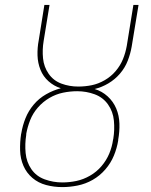

<svg xmlns="http://www.w3.org/2000/svg" viewBox="-20 -755 616 783"><path d="M234 8Q265 8 297 1.5Q329 -5 358 -21.5Q387 -38 409.5 -64Q432 -90 444.5 -120.5Q457 -151 462 -182V-185Q468 -218 467 -251Q466 -284 454 -312.5Q442 -341 419 -362Q396 -383 366 -392Q395 -399 422 -415Q449 -431 469.5 -455Q490 -479 501 -507.5Q512 -536 517 -565L545 -735H524L497 -568Q492 -540 481.5 -514Q471 -488 452 -465.5Q433 -443 407 -428Q381 -413 354 -407.5Q327 -402 299 -402Q263 -402 230.5 -414Q198 -426 178.5 -454Q159 -482 155.5 -517Q152 -552 158 -588L182 -735H161L138 -591Q132 -560 133 -529Q134 -498 145 -470.5Q156 -443 178 -423.5Q200 -404 228 -395Q197 -387 168 -370.5Q139 -354 117.5 -328.5Q96 -303 84 -273Q72 -243 67 -212L66 -208Q61 -175 62 -141.5Q63 -108 75.5 -79Q88 -50 112 -29.5Q136 -9 168 -0.5Q200 8 234 8ZM234 -11Q197 -11 162.5 -23.5Q128 -36 108 -65Q88 -94 84.5 -131Q81 -168 87 -205V-209Q92 -237 103 -265Q114 -293 134.5 -316.5Q155 -340 181.5 -355.5Q208 -371 237 -377Q266 -383 295 -383Q295 -383 295 -383Q295 -383 295 -383Q332 -383 366 -370.5Q400 -358 420.5 -329Q441 -300 444.5 -263Q448 -226 442 -189L441 -185Q437 -156 425.5 -128.5Q414 -101 394 -77.5Q374 -54 347 -38.5Q320 -23 291.5 -17Q263 -11 234 -11Z"/></svg>

Font: Iosevka Sparkle Thin
Style: Italic
Weight: 100
Italic angle: -9°
Designer: Belleve Invis
Foundry: Belleve Invis
Version: Version 4.5.0; ttfautohint (v1.8.3)